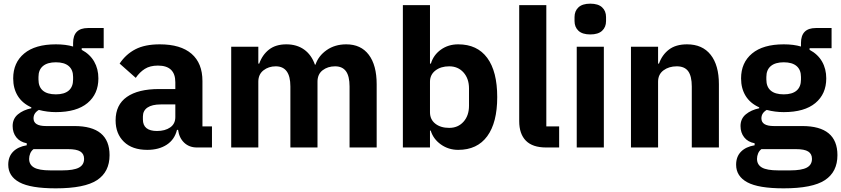

<svg xmlns="http://www.w3.org/2000/svg" viewBox="-20 -805 4591 1048"><path d="M25 94Q25 50 51.5 23Q78 -4 126 -12V-23Q89 -30 69 -55.5Q49 -81 49 -117Q49 -157 78 -181Q107 -205 151 -214V-219Q102 -241 77 -281.5Q52 -322 52 -377Q52 -463 112 -513Q172 -563 285 -563Q339 -563 379 -551V-570Q379 -652 460 -652H546V-542H426V-533Q471 -509 494 -469Q517 -429 517 -377Q517 -292 457.5 -242.5Q398 -193 285 -193Q238 -193 192 -205Q163 -188 163 -159Q163 -117 231 -117H386Q578 -117 578 42Q578 133 510 178Q442 223 284 223Q147 223 86 190Q25 157 25 94ZM379 -371V-385Q379 -424 355 -444.5Q331 -465 285 -465Q239 -465 214.5 -444.5Q190 -424 190 -385V-371Q190 -331 214 -310.5Q238 -290 285 -290Q331 -290 355 -310.5Q379 -331 379 -371ZM320 125Q382 125 410.5 110Q439 95 439 62Q439 35 418.5 22Q398 9 351 9H163Q151 18 145 32.5Q139 47 139 62Q139 94 166 109.5Q193 125 255 125Z M611 -148Q611 -233 672.5 -276Q734 -319 848 -319H937V-356Q937 -447 842 -447Q799 -447 770.5 -429Q742 -411 721 -380L633 -458Q667 -509 719 -536Q771 -563 852 -563Q966 -563 1025.5 -511.5Q1085 -460 1085 -363V-115H1137V0H1055Q1013 0 985.5 -26Q958 -52 952 -96H946Q933 -43 890 -15Q847 13 784 13Q702 13 656.5 -31Q611 -75 611 -148ZM937 -166V-235H858Q810 -235 785 -218Q760 -201 760 -169V-153Q760 -90 837 -90Q881 -90 909 -109.5Q937 -129 937 -166Z M1242 0V-550H1390V-458H1395Q1412 -506 1448.5 -534.5Q1485 -563 1543 -563Q1600 -563 1640 -534.5Q1680 -506 1699 -452H1702Q1718 -500 1763 -531.5Q1808 -563 1870 -563Q1950 -563 1993 -506Q2036 -449 2036 -345V0H1888V-333Q1888 -389 1868.5 -416Q1849 -443 1809 -443Q1769 -443 1741 -421.5Q1713 -400 1713 -359V0H1565V-333Q1565 -443 1485 -443Q1446 -443 1418 -421Q1390 -399 1390 -359V0Z M2331 -92H2327V0H2179V-777H2327V-458H2332Q2346 -505 2386.5 -534Q2427 -563 2481 -563Q2585 -563 2639.5 -489Q2694 -415 2694 -275Q2694 -136 2639.5 -61.5Q2585 13 2481 13Q2428 13 2386.5 -16.5Q2345 -46 2331 -92ZM2540 -228V-322Q2540 -376 2510 -409.5Q2480 -443 2432 -443Q2386 -443 2356.5 -420Q2327 -397 2327 -359V-192Q2327 -153 2356 -130Q2385 -107 2432 -107Q2480 -107 2510 -140.5Q2540 -174 2540 -228Z M2961 0Q2887 0 2850.5 -37Q2814 -74 2814 -144V-777H2962V-115H3032V0Z M3116 -690V-712Q3116 -745 3137.5 -765Q3159 -785 3202 -785Q3245 -785 3266.5 -765Q3288 -745 3288 -712V-690Q3288 -657 3266.5 -637Q3245 -617 3202 -617Q3159 -617 3137.5 -637Q3116 -657 3116 -690ZM3276 0H3128V-550H3276Z M3424 0V-550H3572V-458H3577Q3594 -506 3631.5 -534.5Q3669 -563 3730 -563Q3814 -563 3859 -506Q3904 -449 3904 -345V0H3756V-333Q3756 -389 3736.5 -416Q3717 -443 3674 -443Q3631 -443 3601.5 -421Q3572 -399 3572 -359V0Z M3998 94Q3998 50 4024.5 23Q4051 -4 4099 -12V-23Q4062 -30 4042 -55.5Q4022 -81 4022 -117Q4022 -157 4051 -181Q4080 -205 4124 -214V-219Q4075 -241 4050 -281.5Q4025 -322 4025 -377Q4025 -463 4085 -513Q4145 -563 4258 -563Q4312 -563 4352 -551V-570Q4352 -652 4433 -652H4519V-542H4399V-533Q4444 -509 4467 -469Q4490 -429 4490 -377Q4490 -292 4430.5 -242.5Q4371 -193 4258 -193Q4211 -193 4165 -205Q4136 -188 4136 -159Q4136 -117 4204 -117H4359Q4551 -117 4551 42Q4551 133 4483 178Q4415 223 4257 223Q4120 223 4059 190Q3998 157 3998 94ZM4352 -371V-385Q4352 -424 4328 -444.5Q4304 -465 4258 -465Q4212 -465 4187.5 -444.5Q4163 -424 4163 -385V-371Q4163 -331 4187 -310.5Q4211 -290 4258 -290Q4304 -290 4328 -310.5Q4352 -331 4352 -371ZM4293 125Q4355 125 4383.5 110Q4412 95 4412 62Q4412 35 4391.5 22Q4371 9 4324 9H4136Q4124 18 4118 32.5Q4112 47 4112 62Q4112 94 4139 109.5Q4166 125 4228 125Z"/></svg>

Font: IBM Plex Sans JP
Style: Bold
Weight: 700
Designer: Mike Abbink; Paul van der Laan; Pieter van Rosmalen; Wujin Sim; Yejin Wi; Jinhee Kim; Boomi Park; Yona Kim; Kichan Ma
Foundry: Sandoll Inc.
Version: Version 1.001